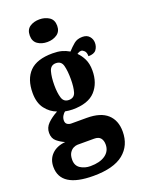

<svg xmlns="http://www.w3.org/2000/svg" viewBox="-195 -851 860 1165"><g transform="rotate(-20 235.5 -268.5)"><path d="M199 234Q-12 234 -12 100Q-12 50 20 18.5Q52 -13 107 -18Q81 -29 57.5 -48Q34 -67 34 -103Q34 -137 59 -162Q84 -187 124 -209Q82 -224 52.5 -262.5Q23 -301 23 -365Q23 -454 70 -502Q117 -550 218 -550Q252 -550 276.5 -543.5Q301 -537 325 -523Q346 -546 367.5 -564Q389 -582 423 -582Q452 -582 467.5 -564Q483 -546 483 -522Q483 -497 469 -478Q455 -459 418 -459Q418 -484 407 -494.5Q396 -505 388 -505Q378 -505 371.5 -501.5Q365 -498 360 -495Q381 -475 396 -444.5Q411 -414 411 -370Q411 -289 365 -238.5Q319 -188 218 -188Q209 -188 193.5 -189.5Q178 -191 170 -193Q162 -188 153 -174Q144 -160 144 -143Q144 -126 155 -118.5Q166 -111 180 -111H280Q369 -111 413 -71Q457 -31 457 41Q457 131 393.5 182.5Q330 234 199 234ZM216 -250Q251 -250 260.5 -282Q270 -314 270 -365Q270 -418 261 -452.5Q252 -487 217 -487Q183 -487 173 -451.5Q163 -416 163 -364Q163 -315 173 -282.5Q183 -250 216 -250ZM202 172Q263 172 298 147.5Q333 123 333 80Q333 54 320.5 38.5Q308 23 279 23H172Q160 23 145.5 30Q131 37 120.5 53.5Q110 70 110 99Q110 136 137.5 154Q165 172 202 172ZM214 -625Q177 -625 151.5 -643Q126 -661 126 -698Q126 -736 151.5 -753.5Q177 -771 214 -771Q250 -771 276.5 -753.5Q303 -736 303 -698Q303 -661 276.5 -643Q250 -625 214 -625Z"/></g></svg>

Font: Noto Serif Tamil ExtraCondensed Black
Style: Italic
Weight: 900
Width: 2
Italic angle: -12°
Designer: Indian Type Foundry, Tom Grace, and the Monotype Design Team
Foundry: Monotype Imaging Inc.
Version: Version 2.003; ttfautohint (v1.8.4.7-5d5b)